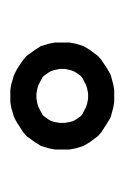

<svg xmlns="http://www.w3.org/2000/svg" viewBox="45 -666 240 370"><g transform="rotate(90 165.0 -481.0)"><path d="M62 -466.8V-495.1L64 -505.9L68.8 -522L76.2 -534.2L87.9 -549.8L95.2 -556.2L112.8 -567.9L124 -574.2L142.1 -579.1L152.8 -581.1H176.8L188 -579.1L206.1 -574.2L216.8 -567.9L234.9 -556.2L242.2 -549.8L253.9 -534.2L261.2 -522L266.1 -505.9L268.1 -495.1V-466.8L266.1 -456.1L261.2 -439.9L253.9 -428.2L242.2 -412.1L234.9 -405.8L216.8 -394L206.1 -388.2L188 -382.8L176.8 -380.9H152.8L142.1 -382.8L124 -388.2L112.8 -394L95.2 -405.8L87.9 -412.1L76.2 -428.2L68.8 -439.9L64 -456.1ZM112.8 -476.1 115.2 -464.8 117.2 -459 120.1 -454.1 126 -445.8 128.9 -442.9 138.2 -438 144 -435.1 149.9 -433.1 160.2 -431.2H169.9L180.2 -433.1L186 -435.1L191.9 -438L201.2 -442.9L204.1 -445.8L210 -454.1L212.9 -459L214.8 -464.8L216.8 -476.1V-485.8L214.8 -497.1L212.9 -502.9L210 -507.8L204.1 -516.1L201.2 -519L191.9 -523.9L186 -526.9L180.2 -528.8L169.9 -530.8H160.2L149.9 -528.8L144 -526.9L138.2 -523.9L128.9 -519L126 -516.1L120.1 -507.8L117.2 -502.9L115.2 -497.1L112.8 -485.8Z"/></g></svg>

Font: Petahja
Style: Regular
Weight: 400
Designer: T. Christopher White
Version: Version 1.1